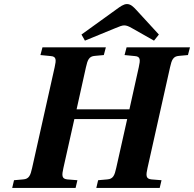

<svg xmlns="http://www.w3.org/2000/svg" viewBox="-20 -925 955 945"><path d="M381 -755 398 -725 549 -787C568 -795 581 -800 591 -800C603 -800 613 -796 632 -785L738 -725L762 -755L650 -877C636 -892 623 -905 605 -905C588 -905 571 -892 553 -879ZM40 0H352L361 -38L311 -42C283 -45 284 -62 292 -98L346 -339H606L552 -98C544 -62 537 -44 508 -42L463 -38L454 0H766L775 -38L725 -42C697 -45 698 -62 706 -98L817 -594C825 -630 832 -648 861 -650L905 -654L915 -692H603L593 -654L644 -649C672 -647 671 -630 663 -594L617 -387H357L403 -594C411 -630 418 -648 447 -650L491 -654L501 -692H189L179 -654L230 -649C258 -647 257 -630 249 -594L138 -98C130 -62 123 -44 94 -42L49 -38Z"/></svg>

Font: Heuristica
Style: Bold Italic
Weight: 700
Italic angle: -13°
Version: Version 1.0.1